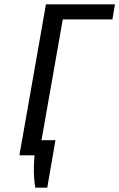

<svg xmlns="http://www.w3.org/2000/svg" viewBox="-20 -720 553 890"><path d="M70 0 193 -700H513L501 -630H271L160 0ZM144 150Q138 120 137 82.5Q136 45 140 0H70L82 -70H237L199 150Z"/></svg>

Font: Cuprum
Style: Italic
Weight: 400
Italic angle: -10°
Designer: Jovanny Lemonad
Foundry: Jovanny Lemonad
Version: Version 3.000